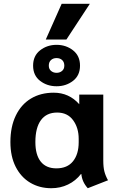

<svg xmlns="http://www.w3.org/2000/svg" viewBox="-20 -985 626 1015"><path d="M35 -234Q35 -315 63.5 -374Q92 -433 143.5 -464Q195 -495 264 -495Q345 -495 399 -434V-485H526V-136Q526 -101 532 -78Q538 -55 551 -32L444 10Q414 -23 410 -65H408Q380 -29 339.5 -9.5Q299 10 251 10Q189 10 140 -19Q91 -48 63 -103Q35 -158 35 -234ZM396 -233V-251Q396 -309 366.5 -349.5Q337 -390 282 -390Q226 -390 196.5 -350Q167 -310 167 -234Q167 -166 195.5 -130.5Q224 -95 278 -95Q336 -95 366 -132.5Q396 -170 396 -233ZM155 -638Q155 -690 192 -719Q229 -748 279 -748Q329 -748 366 -719Q403 -690 403 -638Q403 -586 366 -557.5Q329 -529 279 -529Q229 -529 192 -557.5Q155 -586 155 -638ZM320 -638Q320 -657 308.5 -667.5Q297 -678 279 -678Q261 -678 249.5 -667.5Q238 -657 238 -638Q238 -620 250 -610Q262 -600 279 -600Q296 -600 308 -610Q320 -620 320 -638ZM306 -965H455L331 -776H222Z"/></svg>

Font: Niramit
Style: Bold
Weight: 700
Designer: Katatrad Aksorn Co.,Ltd.
Foundry: Cadson Demak Co.,Ltd.
Version: Version 1.001; ttfautohint (v1.6)